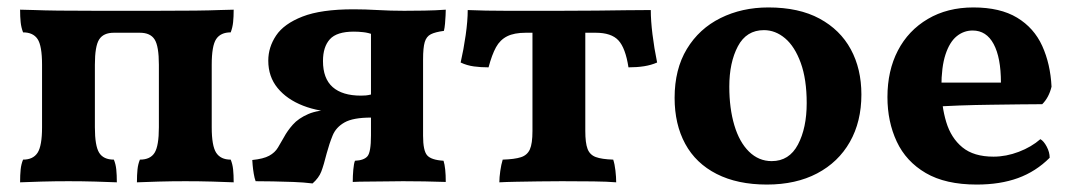

<svg xmlns="http://www.w3.org/2000/svg" viewBox="-20 -487 2881 516"><path d="M34 3Q34 -17 35.5 -31.5Q37 -46 42 -58Q69 -58 81 -76.5Q93 -95 93 -145V-313Q93 -364 81 -382Q69 -400 42 -400Q37 -413 35.5 -427.5Q34 -442 34 -461Q49 -461 73 -460Q97 -459 137 -458.5Q177 -458 238 -458H399Q464 -458 504.5 -458.5Q545 -459 569.5 -460Q594 -461 608 -461Q608 -442 606.5 -427.5Q605 -413 600 -400Q573 -400 561 -382Q549 -364 549 -313V-145Q549 -95 561 -76.5Q573 -58 600 -58Q605 -46 606.5 -31.5Q608 -17 608 3Q586 2 551 1Q516 0 478 0Q441 0 406 1Q371 2 348 3Q348 -17 349.5 -31.5Q351 -46 356 -58Q384 -58 395.5 -76.5Q407 -95 407 -145V-313Q407 -363 395.5 -381Q384 -399 356 -399H286Q258 -399 246.5 -381Q235 -363 235 -313V-145Q235 -95 246.5 -76.5Q258 -58 286 -58Q291 -46 292.5 -31.5Q294 -17 294 3Q272 2 236.5 1Q201 0 164 0Q127 0 91.5 1Q56 2 34 3Z M928 2Q928 -14 929.5 -31Q931 -48 934 -55Q958 -56 967.5 -67Q977 -78 977 -123V-429L983 -394Q970 -399 956.5 -400.5Q943 -402 931 -402Q885 -402 866.5 -381.5Q848 -361 848 -323Q848 -276 874 -253Q900 -230 950 -230Q957 -230 963 -230.5Q969 -231 977 -233V-185H894Q838 -186 794.5 -203Q751 -220 726 -250.5Q701 -281 701 -324Q701 -360 722 -391.5Q743 -423 793 -442.5Q843 -462 930 -462Q961 -462 995.5 -460Q1030 -458 1066 -458Q1089 -458 1120 -458.5Q1151 -459 1178 -461Q1178 -456 1177.5 -445.5Q1177 -435 1176 -423.5Q1175 -412 1173 -404Q1150 -401 1138 -395Q1126 -389 1121.5 -374Q1117 -359 1117 -327V-122Q1117 -82 1128 -69.5Q1139 -57 1172 -55Q1178 -36 1178 2Q1152 1 1120.5 0.5Q1089 0 1063 0Q1045 0 1019.5 0.5Q994 1 969.5 1Q945 1 928 2ZM820 6Q796 3 768 2Q740 1 713.5 0.5Q687 0 667 0Q664 -8 662 -20Q660 -32 659 -43Q658 -54 658 -57Q688 -60 703.5 -68.5Q719 -77 727 -90.5Q735 -104 743 -118Q752 -135 767 -152Q782 -169 808.5 -180.5Q835 -192 879 -192H977V-171Q929 -171 906 -158Q883 -145 874 -123Q865 -101 858 -75Q850 -43 843.5 -26Q837 -9 820 6Z M1322 3Q1322 -10 1324.5 -27.5Q1327 -45 1331 -58Q1363 -59 1380 -64.5Q1397 -70 1404 -85.5Q1411 -101 1411 -135V-419H1553V-135Q1553 -103 1559 -87Q1565 -71 1581 -65Q1597 -59 1628 -58Q1632 -46 1634 -28.5Q1636 -11 1636 3Q1613 1 1574.5 0.5Q1536 0 1490 0Q1460 0 1427.5 0.5Q1395 1 1367 1.5Q1339 2 1322 3ZM1293 -306Q1272 -306 1253.5 -308.5Q1235 -311 1218 -319Q1226 -354 1231.5 -392.5Q1237 -431 1237 -460Q1261 -459 1286 -458.5Q1311 -458 1339.5 -458Q1368 -458 1403.5 -458Q1439 -458 1485 -458Q1540 -458 1583 -458.5Q1626 -459 1662 -459.5Q1698 -460 1729 -460Q1729 -432 1733.5 -395Q1738 -358 1746 -319Q1730 -312 1711 -309Q1692 -306 1669 -306Q1661 -358 1642 -378.5Q1623 -399 1581 -399H1393Q1362 -399 1343 -389.5Q1324 -380 1313 -360Q1302 -340 1293 -306Z M2041 9Q1962 9 1906 -19.5Q1850 -48 1821.5 -100.5Q1793 -153 1793 -224Q1793 -301 1826 -355.5Q1859 -410 1916.5 -438.5Q1974 -467 2045 -467Q2127 -467 2182.5 -437Q2238 -407 2266.5 -354.5Q2295 -302 2295 -233Q2295 -160 2264 -105.5Q2233 -51 2176 -21Q2119 9 2041 9ZM2054 -54Q2101 -54 2124.5 -98.5Q2148 -143 2148 -210Q2148 -274 2132 -318Q2116 -362 2090 -384Q2064 -406 2033 -406Q1986 -406 1963 -362.5Q1940 -319 1940 -254Q1940 -196 1953.5 -150.5Q1967 -105 1993 -79.5Q2019 -54 2054 -54Z M2605 9Q2521 9 2468 -22Q2415 -53 2390 -106.5Q2365 -160 2365 -226Q2365 -297 2393 -351Q2421 -405 2473.5 -436Q2526 -467 2596 -467Q2668 -467 2713.5 -439.5Q2759 -412 2781 -363.5Q2803 -315 2806 -254Q2799 -225 2781 -207Q2756 -207 2720 -206.5Q2684 -206 2642.5 -205.5Q2601 -205 2558.5 -203.5Q2516 -202 2478 -199V-265H2670Q2670 -332 2650.5 -368.5Q2631 -405 2594 -405Q2570 -405 2551 -389.5Q2532 -374 2521 -340.5Q2510 -307 2510 -253Q2510 -202 2523 -159Q2536 -116 2566.5 -91Q2597 -66 2650 -66Q2684 -66 2718 -79Q2752 -92 2776 -113Q2785 -108 2793 -93Q2801 -78 2801 -63Q2764 -26 2716 -8.5Q2668 9 2605 9Z"/></svg>

Font: Vollkorn
Style: Bold
Weight: 700
Designer: Friedrich Althausen
Foundry: Friedrich Althausen
Version: Version 5.000